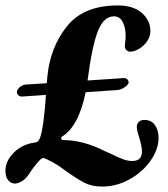

<svg xmlns="http://www.w3.org/2000/svg" viewBox="-28 -649 616 706"><path d="M555 -142Q555 -100 525.5 -58Q496 -16 448 10.5Q400 37 348 37Q308 37 278.5 21Q249 5 205 -27Q187 -41 162 -54.5Q137 -68 130 -68Q124 -68 106 -46.5Q88 -25 76 -5Q65 10 51.5 18Q38 26 25 26Q11 25 1.5 13Q-8 1 -8 -21Q-8 -57 23 -88Q54 -119 101 -125Q108 -126 111.5 -129.5Q115 -133 119 -141Q133 -181 141 -300L53 -294H51Q45 -294 39.5 -299Q34 -304 34 -310Q34 -319 44 -328Q54 -337 66 -338L144 -343L146 -366Q156 -474 217.5 -551.5Q279 -629 405 -629Q462 -629 493.5 -601.5Q525 -574 525 -534Q525 -515 513 -497.5Q501 -480 483.5 -469.5Q466 -459 451 -459Q442 -459 436.5 -465Q431 -471 431 -479Q431 -485 432.5 -496Q434 -507 434 -516Q434 -548 423 -568.5Q412 -589 391 -589Q354 -589 332.5 -536Q311 -483 294 -354V-353L428 -362H429Q436 -362 440.5 -357Q445 -352 445 -346Q445 -339 431.5 -329Q418 -319 404 -318L287 -310Q261 -183 199 -146Q197 -144 197 -141Q197 -139 198.5 -136.5Q200 -134 202 -134Q278 -134 356 -94L383 -82Q409 -69 426 -63Q443 -57 457 -57Q476 -57 485 -65.5Q494 -74 494 -93Q494 -109 484 -143Q475 -170 475 -182Q475 -193 482 -200.5Q489 -208 503 -208Q528 -208 541.5 -189.5Q555 -171 555 -142Z"/></svg>

Font: EB Garamond
Style: Bold
Weight: 700
Designer: Georg Duffner and Octavio Pardo
Foundry: Georg Duffner
Version: Version 1.000; ttfautohint (v1.6)